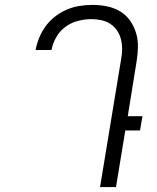

<svg xmlns="http://www.w3.org/2000/svg" viewBox="-20 -763 640 783"><path d="M453 0H388L474 -522Q478 -543 478 -563.5Q478 -584 473 -603.5Q468 -623 457 -639Q446 -655 430 -665.5Q414 -676 394 -680.5Q374 -685 353 -685Q326 -685 298.5 -678Q271 -671 247.5 -654Q224 -637 209.5 -611.5Q195 -586 190 -559H125Q130 -585 140.5 -610.5Q151 -636 167.5 -658Q184 -680 206.5 -697Q229 -714 254 -724.5Q279 -735 305.5 -739Q332 -743 358 -743Q388 -743 417 -737Q446 -731 470 -716.5Q494 -702 510 -679.5Q526 -657 534.5 -629.5Q543 -602 542.5 -572Q542 -542 537 -512L501 -289H561L551 -231H491Z"/></svg>

Font: Iosevka Light Extended Oblique
Style: Regular
Weight: 300
Width: 7
Italic angle: -9°
Monospace: yes
Designer: Belleve Invis
Foundry: Belleve Invis
Version: Version 32.5.0; ttfautohint (v1.8.4)